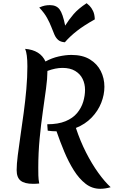

<svg xmlns="http://www.w3.org/2000/svg" viewBox="-20 -1131 715 1199"><path d="M84 -69Q84 -105 91 -161Q98 -217 108 -285Q118 -353 128 -427Q138 -501 144.5 -575Q151 -649 151 -716Q151 -795 137 -826Q232 -818 264 -747Q304 -769 347 -778.5Q390 -788 426 -788Q496 -788 541.5 -760Q587 -732 609.5 -687Q632 -642 632 -589Q632 -539 612 -488.5Q592 -438 552 -396.5Q512 -355 454 -332Q481 -250 517.5 -178.5Q554 -107 594 -51.5Q634 4 671 38Q638 48 606 48Q555 48 514.5 16.5Q474 -15 441 -67.5Q408 -120 381.5 -183.5Q355 -247 333 -311Q319 -311 305.5 -312Q292 -313 278 -315L275 -355Q343 -355 389 -374Q435 -393 461.5 -425Q488 -457 499.5 -495Q511 -533 511 -570Q511 -607 496 -638Q481 -669 449.5 -688Q418 -707 370 -707Q327 -707 276 -688V-683Q276 -642 267.5 -578Q259 -514 247.5 -434.5Q236 -355 227.5 -265.5Q219 -176 219 -83Q219 -60 219.5 -35.5Q220 -11 225 15Q214 16 204.5 16.5Q195 17 187 17Q133 17 108.5 -3Q84 -23 84 -69ZM521 -1111Q528 -1106 539.5 -1094.5Q551 -1083 561 -1062.5Q571 -1042 572 -1010Q504 -972 460.5 -938Q417 -904 385 -867Q358 -869 343.5 -881.5Q329 -894 320 -914.5Q311 -935 301 -961.5Q291 -988 274 -1019Q257 -1050 225 -1084Q245 -1093 260 -1096Q275 -1099 292 -1099Q332 -1099 352 -1072.5Q372 -1046 387 -971Q410 -1008 439.5 -1042.5Q469 -1077 521 -1111Z"/></svg>

Font: Merienda SemiBold
Style: Regular
Weight: 600
Designer: Eduardo Rodriguez Tunni
Foundry: Eduardo Rodriguez Tunni
Version: Version 2.001; ttfautohint (v1.8.4.7-5d5b)